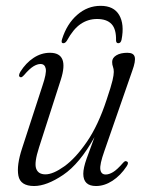

<svg xmlns="http://www.w3.org/2000/svg" viewBox="-20 -614 488 642"><path d="M403 -74.5Q412.5 -71.5 403.5 -58Q383 -27 356 -9.5Q329 8 301 8Q258.5 8 258.5 -33Q258.5 -52 269.5 -83.2Q280.5 -114.5 296 -155.5Q246.5 -66.5 191.2 -29.2Q136 8 94 8Q48 8 41.5 -26.5Q35 -61 54 -118.5L122 -327.5Q136 -368.5 133 -384.2Q130 -400 115.5 -400Q104.5 -400 91.5 -392Q78.5 -384 60.5 -363Q52 -353.5 48 -356Q39.5 -359 48 -374Q66.5 -403.5 92.2 -420.5Q118 -437.5 147 -437.5Q212 -437.5 183.5 -348L110.5 -121Q94 -70 100.8 -50.5Q107.5 -31 132 -31Q157.5 -31 195 -57.8Q232.5 -84.5 270.5 -139.8Q308.5 -195 336.5 -280.5Q352 -326.5 356.2 -345Q360.5 -363.5 360.5 -373.5Q360.5 -383.5 357.8 -390.5Q355 -397.5 355 -407Q355 -420.5 369 -429Q383 -437.5 406 -437.5Q427 -437.5 430.5 -423.5Q434 -409.5 422.5 -378L329 -109Q313 -64 315.5 -47.2Q318 -30.5 333.5 -30.5Q344.5 -30.5 358 -38.5Q371.5 -46.5 391.5 -69.5Q398.5 -77.5 403 -74.5ZM304.5 -550.5Q274.5 -550.5 249.8 -533.8Q225 -517 204 -478.5Q198.5 -469.5 192 -469.5Q183 -469.5 187.5 -483Q203.5 -534 238 -564.2Q272.5 -594.5 316.5 -594.5Q360.5 -594.5 378.5 -563.8Q396.5 -533 386.5 -481.5Q384 -469.5 375.5 -469.5Q368.5 -469.5 368 -478.5Q369 -516.5 353 -533.5Q337 -550.5 304.5 -550.5Z"/></svg>

Font: Fraunces 144pt Soft Light
Style: Italic
Weight: 300
Italic angle: -16°
Version: Version 1.000;[b76b70a41]